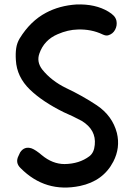

<svg xmlns="http://www.w3.org/2000/svg" viewBox="-20 -787 598 859"><path d="M186 -730Q246 -762 322 -767Q407 -770 465 -735Q480 -726 489 -716.5Q498 -707 501 -694Q505 -673 495 -654Q485 -635 464 -629Q454 -626 439 -633Q389 -657 328 -655Q284 -654 238 -634Q177 -608 156 -547Q143 -510 169 -476Q210 -425 276 -393Q350 -358 413 -316Q483 -269 503 -192Q519 -126 487 -64Q442 23 338 45Q183 77 72 -35Q47 -59 63 -90Q67 -100 70 -105Q89 -134 122 -123Q140 -116 167 -93Q215 -53 269 -53Q335 -54 380 -88Q401 -104 404 -139Q411 -206 346 -246Q307 -267 265 -285Q170 -332 114 -386Q55 -443 51 -518Q49 -548 52.5 -571.5Q56 -595 68 -615Q116 -693 186 -730Z"/></svg>

Font: LXGW WenKai & Jojoba
Style: Regular
Weight: 400
Designer: LXGW / Fontworks Inc.
Foundry: LXGW / Fontworks Inc.
Version: Version 1.501;January 22, 2025;FontCreator 15.0.0.2927 64-bi